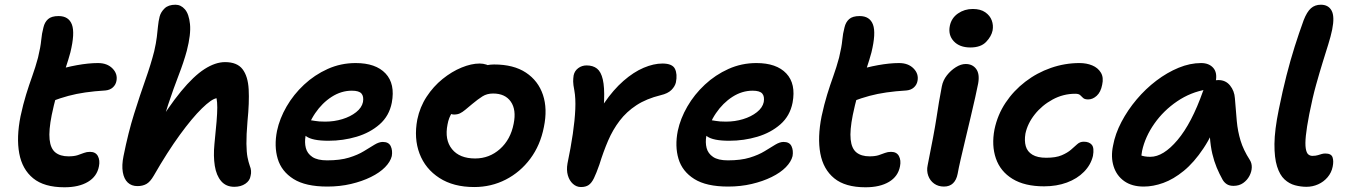

<svg xmlns="http://www.w3.org/2000/svg" viewBox="-20 -780 5707 813"><path d="M253 13Q167 13 120.5 -25Q74 -63 61.5 -130.5Q49 -198 67 -288Q78 -339 90.5 -379.5Q103 -420 116.5 -457.5Q130 -495 141 -536Q152 -582 154.5 -610Q157 -638 164 -664Q169 -686 183.5 -699Q198 -712 228 -712Q271 -712 284.5 -676Q298 -640 278 -558Q269 -525 259 -495.5Q249 -466 238 -435.5Q227 -405 217.5 -370.5Q208 -336 199 -293Q186 -228 190 -189.5Q194 -151 214.5 -134.5Q235 -118 270 -118Q294 -118 309 -123Q324 -128 335.5 -132.5Q347 -137 361 -137Q385 -137 394.5 -119Q404 -101 399 -76Q391 -33 352.5 -10Q314 13 253 13ZM199 -351Q160 -336 143 -351.5Q126 -367 132 -397Q138 -423 152.5 -444Q167 -465 214 -481Q256 -495 305.5 -504Q355 -513 395 -513Q434 -513 456.5 -490Q479 -467 473 -437Q470 -421 458 -410Q446 -399 427 -397Q379 -394 341 -388.5Q303 -383 269.5 -374Q236 -365 199 -351Z M562 8Q537 8 521 -7Q505 -22 500 -51Q495 -80 503 -119Q523 -219 548 -298.5Q573 -378 596 -443Q619 -508 633 -563Q641 -598 644 -623Q647 -648 649 -669Q651 -690 656 -710Q661 -729 677 -744.5Q693 -760 723 -760Q746 -760 763 -740.5Q780 -721 784.5 -678Q789 -635 771 -565Q758 -517 736.5 -461.5Q715 -406 692 -337Q669 -268 651 -177L629 -223Q693 -328 746.5 -393Q800 -458 846 -487.5Q892 -517 933 -517Q984 -517 1007 -487Q1030 -457 1033 -401.5Q1036 -346 1028 -267Q1023 -207 1023.5 -171Q1024 -135 1028 -114.5Q1032 -94 1038 -77Q1042 -68 1043 -57Q1044 -46 1041 -35Q1038 -15 1019 -2Q1000 11 972 11Q937 11 916.5 -13Q896 -37 889.5 -78Q883 -119 888 -170Q894 -228 897 -265Q900 -302 900 -324.5Q900 -347 897 -364Q876 -361 835 -321Q794 -281 741.5 -209Q689 -137 631 -36Q616 -10 600 -1Q584 8 562 8Z M1366 10Q1274 10 1223 -22Q1172 -54 1156 -107.5Q1140 -161 1153 -226Q1164 -278 1193.5 -329Q1223 -380 1267.5 -421.5Q1312 -463 1367.5 -488Q1423 -513 1486 -513Q1571 -513 1612.5 -469Q1654 -425 1639 -345Q1628 -289 1587.5 -253.5Q1547 -218 1490 -201Q1433 -184 1371 -184Q1302 -184 1276.5 -203Q1251 -222 1255 -244Q1257 -258 1265 -264.5Q1273 -271 1288 -271Q1299 -271 1314 -268Q1329 -265 1357 -265Q1395 -265 1429.5 -275.5Q1464 -286 1488 -305Q1512 -324 1517 -348Q1521 -372 1510.5 -384Q1500 -396 1470 -396Q1425 -396 1384.5 -370Q1344 -344 1314.5 -300.5Q1285 -257 1274 -205Q1269 -177 1275 -153.5Q1281 -130 1302.5 -115.5Q1324 -101 1365 -101Q1420 -101 1457.5 -112.5Q1495 -124 1521 -140Q1547 -156 1566 -167.5Q1585 -179 1601 -179Q1626 -179 1634.5 -161Q1643 -143 1639 -119Q1633 -95 1610.5 -72Q1588 -49 1550.5 -30.5Q1513 -12 1466 -1Q1419 10 1366 10Z M1988 12Q1900 12 1840.5 -26.5Q1781 -65 1756.5 -129.5Q1732 -194 1747 -274Q1758 -327 1786.5 -370.5Q1815 -414 1854 -445.5Q1893 -477 1934.5 -494Q1976 -511 2011 -511Q2026 -511 2039.5 -506.5Q2053 -502 2061 -492Q2069 -482 2066 -465Q2059 -435 2042 -411.5Q2025 -388 1983 -373Q1955 -362 1932.5 -344.5Q1910 -327 1895 -304.5Q1880 -282 1875 -253Q1862 -188 1894 -148.5Q1926 -109 1992 -109Q2052 -109 2097 -149Q2142 -189 2155 -256Q2167 -315 2143 -349.5Q2119 -384 2068 -384Q2042 -384 2023 -372Q2004 -360 1980 -340Q1962 -325 1950 -315Q1938 -305 1927.5 -300Q1917 -295 1902 -295Q1886 -295 1873.5 -310Q1861 -325 1867 -358Q1873 -385 1893.5 -411.5Q1914 -438 1944 -459.5Q1974 -481 2007.5 -494Q2041 -507 2072 -507Q2155 -507 2207 -472.5Q2259 -438 2279 -378.5Q2299 -319 2283 -242Q2268 -165 2225.5 -108Q2183 -51 2121.5 -19.5Q2060 12 1988 12Z M2440 12Q2421 12 2406 -1.5Q2391 -15 2384.5 -37.5Q2378 -60 2383 -88Q2397 -155 2405.5 -213Q2414 -271 2416 -317.5Q2418 -364 2412 -397Q2407 -422 2407 -435Q2407 -448 2409 -461Q2413 -480 2428.5 -491.5Q2444 -503 2464 -503Q2491 -503 2508 -489.5Q2525 -476 2532.5 -443.5Q2540 -411 2538 -355.5Q2536 -300 2523 -215L2470 -209Q2499 -286 2538 -343Q2577 -400 2620 -437.5Q2663 -475 2705.5 -493Q2748 -511 2785 -511Q2827 -511 2838 -488.5Q2849 -466 2842 -431Q2838 -414 2823 -399Q2808 -384 2778 -377Q2717 -362 2675 -334.5Q2633 -307 2604 -269Q2575 -231 2555 -184.5Q2535 -138 2518 -83Q2505 -46 2495 -25.5Q2485 -5 2472.5 3.5Q2460 12 2440 12Z M3063 10Q2971 10 2920 -22Q2869 -54 2853 -107.5Q2837 -161 2850 -226Q2861 -278 2890.5 -329Q2920 -380 2964.5 -421.5Q3009 -463 3064.5 -488Q3120 -513 3183 -513Q3268 -513 3309.5 -469Q3351 -425 3336 -345Q3325 -289 3284.5 -253.5Q3244 -218 3187 -201Q3130 -184 3068 -184Q2999 -184 2973.5 -203Q2948 -222 2952 -244Q2954 -258 2962 -264.5Q2970 -271 2985 -271Q2996 -271 3011 -268Q3026 -265 3054 -265Q3092 -265 3126.5 -275.5Q3161 -286 3185 -305Q3209 -324 3214 -348Q3218 -372 3207.5 -384Q3197 -396 3167 -396Q3122 -396 3081.5 -370Q3041 -344 3011.5 -300.5Q2982 -257 2971 -205Q2966 -177 2972 -153.5Q2978 -130 2999.5 -115.5Q3021 -101 3062 -101Q3117 -101 3154.5 -112.5Q3192 -124 3218 -140Q3244 -156 3263 -167.5Q3282 -179 3298 -179Q3323 -179 3331.5 -161Q3340 -143 3336 -119Q3330 -95 3307.5 -72Q3285 -49 3247.5 -30.5Q3210 -12 3163 -1Q3116 10 3063 10Z M3645 13Q3559 13 3512.5 -25Q3466 -63 3453.5 -130.5Q3441 -198 3459 -288Q3470 -339 3482.5 -379.5Q3495 -420 3508.5 -457.5Q3522 -495 3533 -536Q3544 -582 3546.5 -610Q3549 -638 3556 -664Q3561 -686 3575.5 -699Q3590 -712 3620 -712Q3663 -712 3676.5 -676Q3690 -640 3670 -558Q3661 -525 3651 -495.5Q3641 -466 3630 -435.5Q3619 -405 3609.5 -370.5Q3600 -336 3591 -293Q3578 -228 3582 -189.5Q3586 -151 3606.5 -134.5Q3627 -118 3662 -118Q3686 -118 3701 -123Q3716 -128 3727.5 -132.5Q3739 -137 3753 -137Q3777 -137 3786.5 -119Q3796 -101 3791 -76Q3783 -33 3744.5 -10Q3706 13 3645 13ZM3591 -351Q3552 -336 3535 -351.5Q3518 -367 3524 -397Q3530 -423 3544.5 -444Q3559 -465 3606 -481Q3648 -495 3697.5 -504Q3747 -513 3787 -513Q3826 -513 3848.5 -490Q3871 -467 3865 -437Q3862 -421 3850 -410Q3838 -399 3819 -397Q3771 -394 3733 -388.5Q3695 -383 3661.5 -374Q3628 -365 3591 -351Z M3977 10Q3953 10 3935.5 -2.5Q3918 -15 3910.5 -36Q3903 -57 3908 -80Q3922 -150 3931 -198Q3940 -246 3945.5 -281.5Q3951 -317 3956 -348Q3961 -379 3968 -414Q3973 -440 3989.5 -461Q4006 -482 4027.5 -495.5Q4049 -509 4069 -509Q4098 -509 4113.5 -488Q4129 -467 4122 -427Q4118 -406 4109.5 -368Q4101 -330 4090 -283.5Q4079 -237 4068 -191Q4057 -145 4048 -106Q4039 -67 4035 -44Q4030 -18 4015.5 -4Q4001 10 3977 10ZM4089 -579Q4043 -579 4018.5 -605.5Q3994 -632 4002 -671Q4009 -704 4036.5 -723Q4064 -742 4099 -742Q4132 -742 4152 -728Q4172 -714 4179.5 -693.5Q4187 -673 4183 -651Q4178 -626 4155.5 -602.5Q4133 -579 4089 -579Z M4401 9Q4319 9 4267.5 -22.5Q4216 -54 4197 -109Q4178 -164 4191 -232Q4204 -294 4238 -345Q4272 -396 4321.5 -434Q4371 -472 4430 -492.5Q4489 -513 4551 -513Q4581 -513 4605 -503Q4629 -493 4641.5 -472.5Q4654 -452 4647 -421Q4641 -390 4624 -374.5Q4607 -359 4588 -359Q4573 -359 4566.5 -365Q4560 -371 4554 -377Q4548 -383 4533 -383Q4482 -383 4437 -358.5Q4392 -334 4361.5 -295.5Q4331 -257 4322 -214Q4317 -184 4323.5 -161Q4330 -138 4351.5 -125Q4373 -112 4410 -112Q4451 -112 4475.5 -122.5Q4500 -133 4515 -146Q4530 -159 4541.5 -169.5Q4553 -180 4569 -180Q4592 -180 4603 -167Q4614 -154 4608 -120Q4599 -82 4570 -52.5Q4541 -23 4497.5 -7Q4454 9 4401 9Z M4823 10Q4773 10 4740.5 -13Q4708 -36 4695.5 -75.5Q4683 -115 4693 -163Q4702 -213 4728.5 -263.5Q4755 -314 4793 -359Q4831 -404 4876.5 -438.5Q4922 -473 4970.5 -493Q5019 -513 5066 -513Q5099 -513 5117 -493Q5135 -473 5128 -436Q5125 -421 5114.5 -412.5Q5104 -404 5089 -401Q5022 -390 4964.5 -351Q4907 -312 4868 -256.5Q4829 -201 4816 -141Q4812 -120 4812 -102.5Q4812 -85 4818 -58L4773 -149Q4793 -130 4809 -123Q4825 -116 4851 -116Q4906 -116 4966 -187Q5026 -258 5074 -394Q5082 -416 5100 -428.5Q5118 -441 5139 -441Q5170 -441 5188.5 -418Q5207 -395 5209 -364Q5213 -311 5217 -267.5Q5221 -224 5233 -184.5Q5245 -145 5272 -103Q5281 -89 5280.5 -71Q5280 -53 5270.5 -35Q5261 -17 5244 -5Q5227 7 5203 7Q5186 7 5175 0Q5164 -7 5157 -19Q5143 -44 5132 -70.5Q5121 -97 5113.5 -128.5Q5106 -160 5103 -201.5Q5100 -243 5101 -298L5149 -301Q5116 -212 5076 -152Q5036 -92 4992.5 -56.5Q4949 -21 4906 -5.5Q4863 10 4823 10Z M5512 11Q5488 11 5463.5 4.5Q5439 -2 5419 -20.5Q5399 -39 5387.5 -75.5Q5376 -112 5376.5 -170.5Q5377 -229 5395 -317Q5411 -396 5427.5 -460.5Q5444 -525 5462 -582Q5480 -639 5500 -694Q5514 -730 5531 -745Q5548 -760 5573 -760Q5605 -760 5618.5 -735Q5632 -710 5621 -655Q5615 -626 5604.5 -592.5Q5594 -559 5581 -517Q5568 -475 5553 -421.5Q5538 -368 5524 -297Q5513 -240 5509.5 -205.5Q5506 -171 5509 -152Q5512 -133 5519.5 -126.5Q5527 -120 5537 -120Q5551 -120 5560.5 -123Q5570 -126 5577 -128Q5584 -130 5592 -130Q5617 -130 5622.5 -114Q5628 -98 5623 -74Q5618 -49 5601.5 -29.5Q5585 -10 5561.5 0.5Q5538 11 5512 11Z"/></svg>

Font: Shantell Sans SemiBold
Style: Italic
Weight: 600
Italic angle: -11°
Designer: Stephen Nixon, Anya Danilova, Shantell Martin
Foundry: Arrow Type
Version: Version 1.011;[c5ecc13dd]